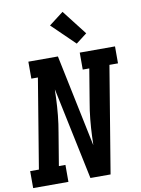

<svg xmlns="http://www.w3.org/2000/svg" viewBox="-108 -1057 826 1126"><g transform="rotate(-10 304.5 -494.0)"><path d="M-4 0V-101H48L136 -634H97V-735H273L387 -187Q387 -191 387.5 -194.5Q388 -198 388 -202L389 -239Q391 -289 396 -340Q401 -391 410 -441L442 -634H403V-735H613V-634H562L457 0H337L222 -548Q222 -544 221.5 -540.5Q221 -537 221 -533L220 -496Q218 -446 213 -395Q208 -344 199 -294L167 -101H206V0ZM395 -790 259 -922 345 -988 460 -840Z"/></g></svg>

Font: Iosevka Slab Extended Oblique
Style: Bold
Weight: 700
Width: 7
Italic angle: -9°
Monospace: yes
Designer: Belleve Invis
Foundry: Belleve Invis
Version: Version 11.1.1; ttfautohint (v1.8.3)